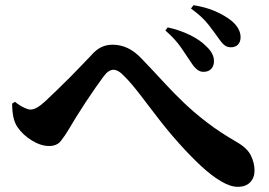

<svg xmlns="http://www.w3.org/2000/svg" viewBox="-20 -757 1040 743"><path d="M873 -574Q858 -574 847 -583.5Q836 -593 822 -614Q808 -634 785.5 -663Q763 -692 719 -724L729 -737Q778 -729 814 -713Q850 -697 874 -678Q911 -648 911 -613Q911 -595 901 -584.5Q891 -574 873 -574ZM767 -479Q754 -479 742.5 -488Q731 -497 719 -516Q704 -539 681 -572.5Q658 -606 620 -639L629 -651Q675 -641 715 -621.5Q755 -602 779 -577Q809 -549 808 -519Q808 -502 797.5 -490.5Q787 -479 767 -479ZM900 -34Q871 -34 833.5 -56.5Q796 -79 755.5 -117Q715 -155 673 -202Q630 -250 592 -299.5Q554 -349 521.5 -391.5Q489 -434 463 -460Q449 -475 438.5 -481Q428 -487 419 -487Q410 -487 400.5 -481Q391 -475 380 -460Q368 -444 349.5 -417.5Q331 -391 311.5 -361.5Q292 -332 275 -304.5Q258 -277 247 -258Q231 -231 215.5 -211.5Q200 -192 170 -192Q138 -192 103 -213.5Q68 -235 47 -266Q36 -283 31.5 -305.5Q27 -328 27 -356L38 -363Q55 -349 72 -341Q89 -333 97 -333Q109 -333 122 -340Q135 -347 154 -364Q173 -382 199 -407Q225 -432 252 -459Q279 -486 300.5 -509Q322 -532 333 -543Q352 -565 372 -574.5Q392 -584 416 -584Q446 -584 474 -571Q502 -558 530 -528Q575 -481 613.5 -439Q652 -397 692.5 -358.5Q733 -320 782 -282.5Q831 -245 895 -208Q937 -184 951 -155Q965 -126 965 -97Q965 -69 948 -51.5Q931 -34 900 -34Z"/></svg>

Font: Noto Serif SC ExtraLight ExtraBold
Style: Regular
Weight: 800
Version: Version 2.002-H1;hotconv 1.1.0;makeotfexe 2.6.0